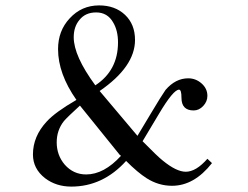

<svg xmlns="http://www.w3.org/2000/svg" viewBox="-20 -689 917 711"><path d="M333 -373Q417 -428 417 -532Q417 -576 399 -606Q378 -643 336 -643Q296 -643 274 -615Q253 -590 253 -551Q253 -482 333 -373ZM428 -112 423 -116 276 -298Q231 -257 217 -241Q190 -207 190 -162Q190 -114 220 -79Q252 -43 299 -43Q365 -43 428 -112ZM349 -352 489 -186 540 -271Q577 -333 593 -356Q630 -399 677 -399Q705 -399 726.5 -380Q748 -361 748 -334Q748 -313 732.5 -296.5Q717 -280 697 -280Q652 -280 652 -327Q652 -357 643 -357Q622 -357 569 -268L508 -166Q564 -109 582 -95Q633 -53 668 -53Q706 -53 748 -101L765 -85Q699 -1 617 -1Q567 -1 523 -29Q490 -50 447 -93Q361 2 244 2Q188 2 147 -29Q102 -64 102 -117Q102 -184 153 -239Q185 -274 263 -319Q195 -416 195 -507Q195 -575 238 -621Q282 -669 347 -669Q406 -669 443 -634Q480 -599 480 -541Q480 -442 349 -352Z"/></svg>

Font: GFS Baskerville
Style: Regular
Weight: 400
Designer: George Matthiopoulos
Foundry: George Matthiopoulos
Version: Version 1.0